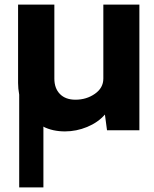

<svg xmlns="http://www.w3.org/2000/svg" viewBox="-20 -570 675 840"><path d="M432.1 -549.8H589.8V0H448.2L439 -68.8Q408.7 -34.2 361.3 -14.6Q314 4.9 264.2 4.9Q210.4 4.9 168.9 -16.1L169.9 -12.2V250H64V-155.8Q59.1 -182.6 59.1 -207V-549.8H217.8V-226.1Q217.8 -183.6 242.2 -158.7Q266.6 -133.8 310.1 -133.8Q358.4 -133.8 395.3 -159.7Q432.1 -185.5 432.1 -226.1Z"/></svg>

Font: Oakes Grotesk Bold
Style: Regular
Weight: 700
Designer: Samuel Oakes
Foundry: Samuel Oakes
Version: Version 1.000;PS 001.000;hotconv 1.0.88;makeotf.lib2.5.64775